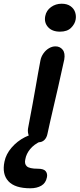

<svg xmlns="http://www.w3.org/2000/svg" viewBox="-99 -753 428 1031"><path d="M107 11Q87 11 73 -0.5Q59 -12 53.5 -31Q48 -50 53 -71Q67 -145 76.5 -196.5Q86 -248 92.5 -286Q99 -324 105 -357.5Q111 -391 118 -428Q122 -449 134.5 -466.5Q147 -484 164 -494Q181 -504 199 -504Q223 -504 237.5 -486Q252 -468 246 -433Q241 -412 232.5 -372.5Q224 -333 213 -284.5Q202 -236 190.5 -187.5Q179 -139 170 -98.5Q161 -58 156 -35Q152 -14 139.5 -1.5Q127 11 107 11ZM223 -583Q181 -583 159 -607.5Q137 -632 144 -667Q150 -697 175 -715Q200 -733 232 -733Q261 -733 279.5 -720Q298 -707 304.5 -687Q311 -667 307 -647Q303 -624 282.5 -603.5Q262 -583 223 -583ZM64 258Q-19 258 -54 220Q-89 182 -75 115Q-67 75 -37 40Q-7 5 35 -16.5Q77 -38 124 -38Q134 -38 141 -33Q148 -28 146 -18Q144 -11 139 -6Q134 -1 119 6Q84 22 63 47.5Q42 73 37 102Q31 127 45 140Q59 153 104 153Q136 153 146.5 166.5Q157 180 153 199Q147 230 123 244Q99 258 64 258Z"/></svg>

Font: Shantell Sans Medium
Style: Italic
Weight: 500
Italic angle: -11°
Designer: Stephen Nixon, Anya Danilova, Shantell Martin
Foundry: Arrow Type
Version: Version 1.011;[c5ecc13dd]